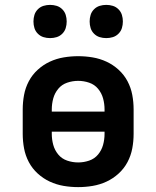

<svg xmlns="http://www.w3.org/2000/svg" viewBox="-20 -758 640 786"><path d="M300 8Q270 8 240.5 3Q211 -2 184 -14.5Q157 -27 134.5 -47.5Q112 -68 98 -94.5Q84 -121 78.5 -150.5Q73 -180 73 -210V-310Q73 -340 78.5 -369.5Q84 -399 98 -425.5Q112 -452 134.5 -472.5Q157 -493 184 -505.5Q211 -518 240.5 -523Q270 -528 300 -528Q330 -528 359.5 -523Q389 -518 416 -505.5Q443 -493 465.5 -472.5Q488 -452 502 -425.5Q516 -399 521.5 -369.5Q527 -340 527 -310V-210Q527 -180 521.5 -150.5Q516 -121 502 -94.5Q488 -68 465.5 -47.5Q443 -27 416 -14.5Q389 -2 359.5 3Q330 8 300 8ZM192 -301H408V-310Q408 -333 402 -355Q396 -377 381.5 -394.5Q367 -412 345 -419.5Q323 -427 300 -427Q277 -427 255 -419.5Q233 -412 218.5 -394.5Q204 -377 198 -355Q192 -333 192 -310ZM300 -93Q323 -93 345 -100.5Q367 -108 381.5 -125.5Q396 -143 402 -165Q408 -187 408 -210V-219H192V-210Q192 -187 198 -165Q204 -143 218.5 -125.5Q233 -108 255 -100.5Q277 -93 300 -93ZM415 -602Q401 -602 388 -606Q375 -610 365 -620Q355 -630 351 -643Q347 -656 347 -670Q347 -684 351 -697Q355 -710 365 -720Q375 -730 388 -734Q401 -738 415 -738Q429 -738 442 -734Q455 -730 465 -720Q475 -710 479 -697Q483 -684 483 -670Q483 -656 479 -643Q475 -630 465 -620Q455 -610 442 -606Q429 -602 415 -602ZM185 -602Q171 -602 158 -606Q145 -610 135 -620Q125 -630 121 -643Q117 -656 117 -670Q117 -684 121 -697Q125 -710 135 -720Q145 -730 158 -734Q171 -738 185 -738Q199 -738 212 -734Q225 -730 235 -720Q245 -710 249 -697Q253 -684 253 -670Q253 -656 249 -643Q245 -630 235 -620Q225 -610 212 -606Q199 -602 185 -602Z"/></svg>

Font: Iosevka Aile
Style: Bold
Weight: 700
Designer: Belleve Invis
Foundry: Belleve Invis
Version: Version 28.0.1; ttfautohint (v1.8.4)